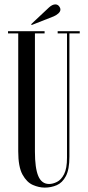

<svg xmlns="http://www.w3.org/2000/svg" viewBox="-20 -842 401 874"><path d="M183.5 12Q157.5 12 129.8 0Q102 -12 82.5 -47.2Q63 -82.5 63 -153V-690H16.5V-700H183V-690H139V-152Q139 -77 154.2 -40.8Q169.5 -4.5 203.5 -4.5Q220.5 -4.5 239.5 -14Q258.5 -23.5 271.8 -49.2Q285 -75 285 -124.5V-690H242.5V-700H343V-690H296V-129Q296 -71 280 -40.5Q264 -10 238.2 1Q212.5 12 183.5 12ZM124 -728 122 -732 203.5 -808.5Q218.5 -822 232 -822Q245 -822 252 -809Q255 -804 255 -798.5Q255 -789.5 245.8 -781Q236.5 -772.5 224.5 -767.5Z"/></svg>

Font: Imbue 100pt
Style: Regular
Weight: 400
Designer: Tyler Finck
Foundry: Etcetera Type Company
Version: Version 1.102; ttfautohint (v1.8.3)